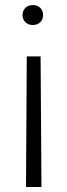

<svg xmlns="http://www.w3.org/2000/svg" viewBox="-20 -558 261 753"><path d="M85 -336.9H139.2L142.6 175.3H82ZM148.9 -499Q148.9 -482.4 138.2 -471.2Q127.4 -460 108.9 -460Q90.3 -460 79.3 -471.2Q68.4 -482.4 68.4 -499Q68.4 -515.6 79.3 -526.9Q90.3 -538.1 108.9 -538.1Q127.4 -538.1 138.2 -526.9Q148.9 -515.6 148.9 -499Z"/></svg>

Font: Vazir Thin
Style: Thin
Weight: 100
Designer: Saber Rastikerdar
Foundry: Saber Rastikerdar
Version: Version 30.0.0